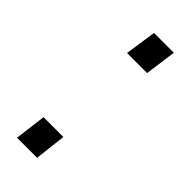

<svg xmlns="http://www.w3.org/2000/svg" viewBox="-171 -521 548 548"><g transform="rotate(45 103.5 -247.0)"><path d="M173 -491H93L79 -396H160ZM120 -98H40L28 -3H109Z"/></g></svg>

Font: United Sans ExtraLight
Style: Italic
Weight: 200
Italic angle: -8°
Designer: Pablo Impallari, Rodrigo Fuenzalida (Modified by Dan O. Williams)
Version: Version 1.000;PS 001.000;hotconv 1.0.88;makeotf.lib2.5.64775